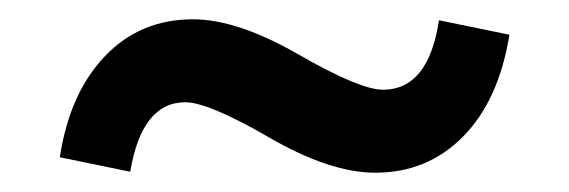

<svg xmlns="http://www.w3.org/2000/svg" viewBox="-20 -330 590 199"><path d="M369 -151Q322 -151 259 -187.5Q196 -224 172 -224Q127 -224 115 -152L42 -167Q52 -233 88.5 -271.5Q125 -310 180 -310Q226 -310 289.5 -273.5Q353 -237 377 -237Q424 -237 435 -309L508 -294Q497 -226 460 -188.5Q423 -151 369 -151Z"/></svg>

Font: EauTest
Style: Bold
Weight: 700
Designer: Christian Thalmann (Catharsis Fonts)
Version: Version 0.001;PS 000.001;hotconv 1.0.88;makeotf.lib2.5.64775